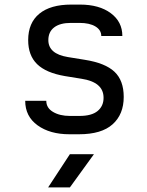

<svg xmlns="http://www.w3.org/2000/svg" viewBox="-20 -578 640 838"><path d="M283 8Q198 8 144 -31Q90 -70 90 -138H182Q182 -107 211.5 -89.5Q241 -72 285 -72H327Q380 -72 406 -93.5Q432 -115 432 -151Q432 -186 407.5 -206.5Q383 -227 337 -234L263 -246Q181 -260 142 -298Q103 -336 103 -403Q103 -478 151.5 -518Q200 -558 291 -558H329Q413 -558 463.5 -520.5Q514 -483 514 -421H422Q422 -447 396.5 -462.5Q371 -478 327 -478H289Q242 -478 216.5 -458.5Q191 -439 191 -403Q191 -343 276 -329L350 -317Q439 -303 479.5 -265Q520 -227 520 -155Q520 -79 471.5 -35.5Q423 8 325 8ZM190 240 285 95H390L285 240Z"/></svg>

Font: JetBrainsMono NF
Style: Regular
Weight: 400
Designer: Philipp Nurullin, Konstantin Bulenkov
Foundry: JetBrains
Version: Version 2.251; ttfautohint (v1.8.3);Nerd Fonts 2.2.2